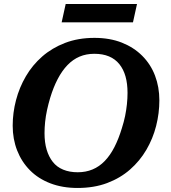

<svg xmlns="http://www.w3.org/2000/svg" viewBox="-20 -916 848 953"><path d="M365 17Q290 17 230 -6Q170 -29 128.5 -71Q87 -113 65 -169.5Q43 -226 43 -292Q43 -356 59.5 -419Q76 -482 108.5 -537.5Q141 -593 189.5 -635.5Q238 -678 303 -703Q368 -728 449 -728Q525 -728 584.5 -704.5Q644 -681 686 -639Q728 -597 749.5 -540.5Q771 -484 771 -418Q771 -354 755 -291Q739 -228 706.5 -172.5Q674 -117 625.5 -74.5Q577 -32 512 -7.5Q447 17 365 17ZM448 -649Q408 -649 375 -635Q342 -621 315 -593Q288 -565 266.5 -524Q245 -483 229 -430Q220 -400 213.5 -370Q207 -340 204 -311Q201 -282 201 -255Q201 -209 211.5 -173.5Q222 -138 242 -112.5Q262 -87 293.5 -74Q325 -61 366 -61Q406 -61 439.5 -75Q473 -89 500 -117Q527 -145 548 -186Q569 -227 585 -280Q595 -311 601 -340.5Q607 -370 610 -399Q613 -428 613 -455Q613 -501 603 -536.5Q593 -572 572.5 -597.5Q552 -623 521 -636Q490 -649 448 -649ZM306 -896H660L640 -805H286Z"/></svg>

Font: Roboto Serif 20pt SemiBold
Style: Italic
Weight: 600
Italic angle: -10°
Version: Version 1.007